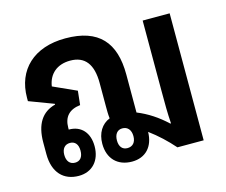

<svg xmlns="http://www.w3.org/2000/svg" viewBox="-81 -627 873 742"><g transform="rotate(-15 356.0 -255.5)"><path d="M149 8C203 8 237 -30 237 -87C237 -141 207 -175 158 -175H157V-182C157 -226 180 -250 224 -255L230 -311L137 -353C144 -401 178 -431 231 -431C290 -431 319 -393 319 -318V-225C319 -209 319 -191 321 -176C288 -163 268 -131 268 -88C268 -29 304 8 362 8C416 8 450 -28 451 -87C485 -62 517 -32 545 0H650V-508H542V-225C542 -173 542 -139 545 -96H542C507 -129 469 -154 427 -171V-323C427 -451 369 -519 235 -519C109 -519 33 -447 33 -335V-322L131 -285V-282C77 -268 49 -225 49 -152V-106C49 -31 89 8 149 8ZM358 -47C338 -47 326 -61 326 -86C326 -111 338 -126 358 -126C379 -126 392 -111 392 -86C392 -61 379 -47 358 -47ZM148 -45C127 -45 115 -60 115 -85C115 -109 127 -124 148 -124C168 -124 180 -110 180 -85C180 -59 168 -45 148 -45Z"/></g></svg>

Font: Noto Sans Thai Looped UI Narrow Medium
Style: Regular
Weight: 500
Width: 4
Designer: Cadson Demak Team
Foundry: Cadson Demak Co., Ltd.
Version: Version 1.000